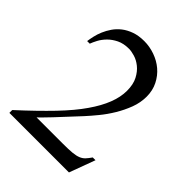

<svg xmlns="http://www.w3.org/2000/svg" viewBox="-194 -783 889 889"><g transform="rotate(45 250.0 -338.5)"><path d="M412.1 0H22V-18.6Q107.9 -97.2 168.7 -160.6Q229.5 -224.1 264.6 -275.4Q335 -376 335 -457Q335 -499.5 320.3 -527.3Q305.7 -555.2 284.9 -571.8Q264.2 -588.4 241.9 -595Q219.7 -601.6 204.1 -601.6Q168.9 -601.6 143.8 -589.4Q118.7 -577.1 101.3 -559.6Q84 -542 73.7 -522.7Q63.5 -503.4 58.6 -489.7H41.5Q43.5 -504.4 47.9 -524.2Q52.2 -543.9 61 -564.7Q69.8 -585.4 83.5 -605.5Q97.2 -625.5 117.4 -641.4Q137.7 -657.2 165.3 -667Q192.9 -676.8 229 -676.8Q264.2 -676.8 298.3 -664.8Q332.5 -652.8 359.1 -630.4Q385.7 -607.9 402.1 -575.4Q418.5 -543 418.5 -502.4Q418.5 -463.4 404.1 -425Q389.6 -386.7 368.4 -351.6Q347.2 -316.4 322.5 -286.4Q297.9 -256.3 277.3 -233.9Q216.3 -167.5 178.7 -127.9Q141.1 -88.4 126 -74.2H299.3Q336.9 -74.2 359.4 -76.4Q381.8 -78.6 396.2 -84.5Q410.6 -90.3 420.2 -100.6Q429.7 -110.8 440.9 -127H459Z"/></g></svg>

Font: Doulos SIL Cyr
Style: Regular
Weight: 400
Designer: Walt Agee, Victor Gaultney, Peter Martin, Debbi Hosken, Becca Hirsbrunner
Foundry: SIL International
Version: Version 5.000